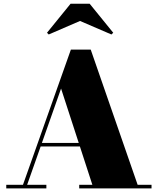

<svg xmlns="http://www.w3.org/2000/svg" viewBox="-20 -1038 869 1058"><path d="M192 -231V-250.5H483V-231ZM480 -764.5 738.5 -19.5H815V0H416.5V-19.5H489L316.5 -550L129.5 -19.5H235.5V0H14.5V-19.5H106.5L370.5 -764.5ZM248.5 -848 239 -857.5 369 -1017.5H474L604 -857.5L594 -848L421 -922.5Z"/></svg>

Font: Bodoni Moda Black
Style: Regular
Weight: 900
Version: Version 2.005